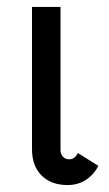

<svg xmlns="http://www.w3.org/2000/svg" viewBox="-20 -521 314 552"><path d="M179 -63Q195 -63 204 -81L263 -44Q249 -18 226.5 -3.5Q204 11 174 11Q127 11 99.5 -16.5Q72 -44 72 -92V-501H154V-89Q154 -78 161 -70.5Q168 -63 179 -63Z"/></svg>

Font: Bellota
Style: Bold
Weight: 700
Designer: Kemie Guaida
Foundry: Kemie Guaida
Version: Version 4.001